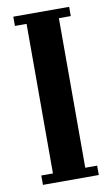

<svg xmlns="http://www.w3.org/2000/svg" viewBox="-82 -743 457 787"><g transform="rotate(-10 147.0 -350.0)"><path d="M31.5 0V-39H80V-661.5H31.5V-700H264V-661.5H214.5V-39H264V0Z"/></g></svg>

Font: Imbue 10pt ExtraBold
Style: Regular
Weight: 800
Designer: Tyler Finck
Foundry: Etcetera Type Company
Version: Version 1.102; ttfautohint (v1.8.3)